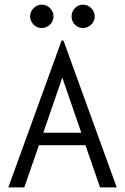

<svg xmlns="http://www.w3.org/2000/svg" viewBox="-20 -809 540 829"><path d="M160 -688C188 -688 211 -711 211 -738C211 -766 188 -789 160 -789C133 -789 110 -765 110 -738C110 -711 133 -688 160 -688ZM338 -688C366 -688 389 -711 389 -738C389 -766 366 -789 338 -789C311 -789 289 -766 289 -738C289 -710 311 -688 338 -688ZM412 0H484L254 -634H246L16 0H85L148 -182H349ZM249 -474 331 -236H167Z"/></svg>

Font: Inconsolata Thin
Style: Regular
Weight: 100
Monospace: yes
Designer: Raph Levien, Cyreal, Brenton Simpson
Foundry: Raph Levien, Cyreal, Google
Version: Version 3.100